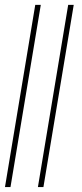

<svg xmlns="http://www.w3.org/2000/svg" viewBox="-28 -760 335 780"><path d="M137.7 -740.2 14.6 0H-7.8L115.2 -740.2ZM271.5 -740.2 148.4 0H126L249 -740.2Z"/></svg>

Font: Inter 24pt Thin
Style: Italic
Weight: 250
Italic angle: -9.3988°
Version: Version 4.001;git-66647c0bb